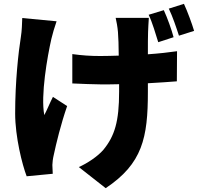

<svg xmlns="http://www.w3.org/2000/svg" viewBox="-20 -873 1040 1001"><path d="M756 -780H583C587 -764 593 -731 595 -706C597 -679 599 -633 599 -583C566 -582 534 -581 503 -581C450 -581 409 -584 357 -591V-438C410 -436 466 -433 507 -433C538 -433 569 -433 601 -434V-395C601 -240 578 -164 519 -92C489 -57 434 -21 391 -2L531 108C723 -20 751 -155 751 -394V-439C809 -442 862 -446 902 -449L903 -606C862 -600 809 -594 751 -590C751 -640 751 -685 752 -706C753 -729 754 -755 756 -780ZM275 -762 96 -779C95 -750 94 -712 89 -682C76 -601 59 -447 59 -282C59 -159 96 -14 119 46L255 33C254 17 253 -2 253 -13C253 -24 256 -48 260 -64C273 -125 297 -225 330 -320L256 -368C241 -339 224 -297 211 -273C191 -374 227 -579 248 -671C253 -693 265 -734 275 -762ZM834 -820 755 -796C775 -754 791 -697 805 -653L885 -679C875 -717 853 -779 834 -820ZM939 -853 860 -828C880 -787 899 -730 913 -687L992 -712C981 -749 958 -812 939 -853Z"/></svg>

Font: Noto Sans JP Black
Style: Regular
Weight: 900
Designer: Ryoko NISHIZUKA 西塚涼子 (kana, bopomofo & ideographs); Paul D. Hunt (Latin, Greek & Cyrillic); Sandoll Communications 산돌커뮤니
Foundry: Adobe
Version: Version 2.002;hotconv 1.0.116;makeotfexe 2.5.65601